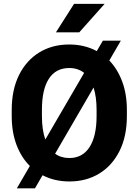

<svg xmlns="http://www.w3.org/2000/svg" viewBox="-20 -958 728 1024"><path d="M656.7 -371.1V-339.4Q656.7 -231.4 617.7 -153.1Q578.6 -74.7 509.5 -32.5Q440.4 9.8 350.1 9.8Q271 9.8 207 -23.4L166.5 46.4H69.8L139.2 -72.8Q93.8 -117.7 68.1 -185.3Q42.5 -252.9 42.5 -339.4V-371.1Q42.5 -479.5 81.5 -557.9Q120.6 -636.2 189.7 -678.5Q258.8 -720.7 349.1 -720.7Q430.7 -720.7 496.1 -685.5L528.8 -741.2H624.5L563 -635.3Q606.9 -589.8 631.8 -522.9Q656.7 -456.1 656.7 -371.1ZM203.6 -339.4Q203.6 -265.1 221.7 -213.9L428.7 -569.3Q396 -595.2 349.1 -595.2Q277.8 -595.2 240.7 -538.1Q203.6 -481 203.6 -372.1ZM495.1 -339.4V-372.1Q495.1 -441.4 479 -491.2L273.9 -138.2Q305.7 -115.2 350.1 -115.2Q419.9 -115.2 457.5 -173.3Q495.1 -231.4 495.1 -339.4ZM278.3 -785.6 375 -937.5H538.1L402.8 -785.6Z"/></svg>

Font: Vazirmatn UI FD ExtraBold
Style: Regular
Weight: 800
Designer: Saber Rastikerdar
Foundry: Saber Rastikerdar
Version: Version 33.003